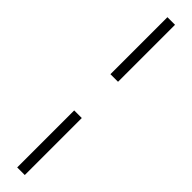

<svg xmlns="http://www.w3.org/2000/svg" viewBox="-362 -759 929 929"><g transform="rotate(45 103.0 -294.0)"><path d="M77 -418V-808H129V-418ZM77 220V-170H129V220Z"/></g></svg>

Font: Encode Sans Condensed Light
Style: Regular
Weight: 300
Width: 3
Designer: Multiple Designers
Foundry: Impallari Type
Version: Version 3.000; ttfautohint (v1.8.3) -l 8 -r 50 -G 200 -x 14 